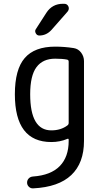

<svg xmlns="http://www.w3.org/2000/svg" viewBox="-20 -780 540 1028"><path d="M317.4 -759.8H323.2Q339.8 -759.8 346.2 -745.6Q352.5 -731.4 341.8 -717.8L255.9 -620.1Q228.5 -589.8 190.4 -589.8Q177.7 -589.8 171.4 -602.1Q165 -614.3 171.9 -624L228.5 -711.9Q259.8 -759.8 317.4 -759.8ZM275.4 -465.8Q209 -465.8 175.3 -420.4Q141.6 -375 141.6 -275.4Q141.6 -82 254.9 -82Q305.7 -82 340.8 -108.4Q347.7 -113.3 347.7 -122.1V-450.2Q347.7 -459 338.9 -460.9Q313.5 -465.8 275.4 -465.8ZM254.9 -19.5Q59.6 -19.5 59.6 -275.4Q59.6 -408.2 112.3 -469.2Q165 -530.3 275.4 -530.3Q325.2 -530.3 375 -522.5Q399.4 -518.6 414.6 -498Q429.7 -477.5 429.7 -453.1V-25.4Q429.7 92.8 361.8 157.2Q293.9 221.7 158.2 228.5Q144.5 229.5 134.8 220.2Q125 210.9 125 197.8Q125 184.6 133.8 175.3Q142.6 166 157.2 165Q252 158.2 299.8 109.4Q347.7 60.5 347.7 -25.4V-31.2Q347.7 -40 339.8 -36.1Q300.8 -19.5 254.9 -19.5Z"/></svg>

Font: Rounded Mgen+ 1mn regular
Style: Regular
Weight: 400
Designer: [Source Han Sans]
Ryoko NISHIZUKA  (kana & ideographs); Paul D. Hunt (Latin, Greek & Cyrillic); Wenlong ZHANG  (bopomofo
Version: Version 1.059.20150602